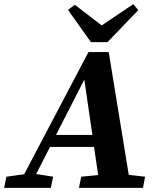

<svg xmlns="http://www.w3.org/2000/svg" viewBox="-49 -909 757 929"><path d="M-29 0 -18 -54 68 -66 379 -657H477L574 -63L653 -54L643 0H333L344 -54L426 -62L406 -198H193L126 -67L208 -54L197 0ZM222 -256H398L359 -524ZM313 -886 443 -786 596 -889 620 -860 471 -705H391L280 -861Z"/></svg>

Font: Source Serif Pro
Style: Bold Italic
Weight: 700
Italic angle: -12°
Designer: Frank Grießhammer
Foundry: Adobe Systems Incorporated
Version: Version 3.001;hotconv 1.0.111;makeotfexe 2.5.65597